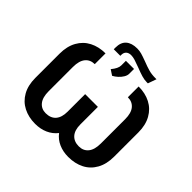

<svg xmlns="http://www.w3.org/2000/svg" viewBox="-202 -1109 1353 1353"><g transform="rotate(45 474.5 -432.5)"><path d="M692.4 -817.4 669.9 -753.9H658.2Q634.8 -753.9 606.9 -762.2Q579.1 -770.5 542 -785.2Q506.3 -798.8 485.1 -805.2Q463.9 -811.5 446.3 -811.5Q423.3 -811.5 409.4 -799.1Q395.5 -786.6 395.5 -762.7V-753.9H330.1V-771.5Q330.1 -823.2 359.6 -849.1Q389.2 -875 443.4 -875Q466.8 -875 488 -868.9Q509.3 -862.8 544.9 -849.6Q584.5 -834 614.3 -825.7Q644 -817.4 679.7 -817.4ZM448.2 -711.9V-756.8H529.3V-709Q529.3 -691.4 517.8 -672.4Q506.3 -653.3 488.8 -637.7Q471.2 -622.1 454.1 -613.3L414.1 -639.6Q431.2 -660.6 439.7 -678Q448.2 -695.3 448.2 -711.9ZM214.8 -461.9V-220.7Q214.8 -158.7 240.5 -127.2Q266.1 -95.7 309.6 -95.7Q358.4 -95.7 384.8 -125.7Q411.1 -155.8 411.1 -212.9V-387.7H538.1V-212.9Q538.1 -155.8 564.7 -125.7Q591.3 -95.7 639.6 -95.7Q684.1 -95.7 709.7 -127Q735.4 -158.2 735.4 -220.7V-461.9Q735.4 -523.4 709.7 -554.2Q684.1 -585 639.6 -585V-692.4Q706.5 -692.4 757.8 -665.8Q809.1 -639.2 838.1 -587.2Q867.2 -535.2 867.2 -461.9V-220.7Q867.2 -146.5 838.1 -94.5Q809.1 -42.5 757.8 -16.4Q706.5 9.8 639.6 9.8Q587.4 9.8 544.9 -9Q502.4 -27.8 475.1 -64Q446.8 -27.8 404.3 -9Q361.8 9.8 309.6 9.8Q243.7 9.8 192.1 -16.6Q140.6 -43 111.3 -94.7Q82 -146.5 82 -220.7V-461.9Q82 -535.2 111.1 -587.2Q140.1 -639.2 191.7 -665.8Q243.2 -692.4 309.6 -692.4V-585Q265.6 -585 240.2 -554.2Q214.8 -523.4 214.8 -461.9Z"/></g></svg>

Font: Pretendard Std SemiBold
Style: Regular
Weight: 600
Designer: Base glyphs from Inter by Rasmus Andersson; Hangeul glyphs from Noto Sans CJK(Source Han Sans) by Jang Soo-young and Kan
Foundry: Kil Hyung-jin
Version: Version 1.309